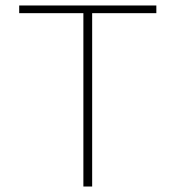

<svg xmlns="http://www.w3.org/2000/svg" viewBox="-20 -680 640 700"><path d="M284 0V-632H50V-660H550V-632H316V0Z"/></svg>

Font: Source Code Pro ExtraLight ExtraLight
Style: Regular
Weight: 250
Monospace: yes
Version: Version 1.018;hotconv 1.0.116;makeotfexe 2.5.65601